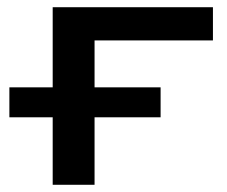

<svg xmlns="http://www.w3.org/2000/svg" viewBox="-20 -512 629 532"><path d="M126 0V-187H6V-270H126V-492H570V-400H242V-270H425V-187H242V0Z"/></svg>

Font: Nunito Sans 10pt Expanded SemiBold
Style: Regular
Weight: 600
Width: 7
Designer: Vernon Adams
Foundry: Vernon Adams
Version: Version 3.101;gftools[0.9.27]